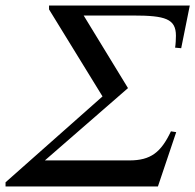

<svg xmlns="http://www.w3.org/2000/svg" viewBox="-26 -673 705 693"><path d="M659 -653H151V-639L344 -325L-6 -15V0H544L610 -196L591 -199C555 -123 518 -94 441 -94H136L436 -355L276 -617H454C571 -617 609 -605 609 -544C609 -534 608 -511 606 -501L628 -499Z"/></svg>

Font: STIXGeneral
Style: Italic
Weight: 400
Italic angle: -16.33°
Designer: MicroPress Inc., with final additions and corrections provided by Coen Hoffman, Elsevier (retired)
Version: Version 1.1.0